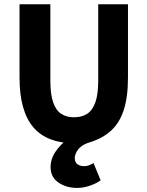

<svg xmlns="http://www.w3.org/2000/svg" viewBox="-20 -672 704 917"><path d="M349 225.5Q295.9 225.5 258.8 199.6Q221.6 173.7 221.6 126.3Q221.6 86.7 245.8 51.6Q269.9 16.6 297.9 -2.3L333.8 12Q270.8 12 222.1 -6.5Q173.3 -24.9 140.2 -63Q107.1 -101 90.2 -160.6Q73.3 -220.1 73.3 -302V-651.7H220.5V-287Q220.5 -221.7 233.8 -183.3Q247.1 -144.9 272.2 -128.4Q297.3 -111.9 333.8 -111.9Q370.6 -111.9 396.2 -128.4Q421.8 -144.9 435.5 -183.3Q449.1 -221.7 449.1 -287V-651.7H591.2V-302Q591.2 -209.5 571.3 -147.5Q551.4 -85.4 510.6 -48.1Q469.9 -10.8 406.9 8.3Q383.1 15.4 367.7 27.8Q352.2 40.2 344.7 55Q337.2 69.7 337.2 83.2Q337.2 103.4 350 112.5Q362.7 121.6 382.3 121.6Q395.1 121.6 406.9 116.8Q418.7 111.9 426.8 106.8L460.6 189.2Q440.3 204.3 409.1 214.9Q377.9 225.5 349 225.5Z"/></svg>

Font: Mada
Style: Regular
Weight: 400
Designer: Khaled Hosny
Version: Version 1.5